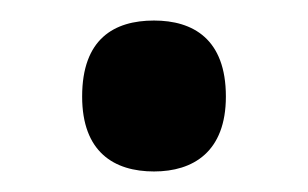

<svg xmlns="http://www.w3.org/2000/svg" viewBox="-20 -449 300 187"><path d="M130 -282C168 -282 200 -301 200 -355C200 -411 168 -429 130 -429C91 -429 60 -411 60 -355C60 -301 91 -282 130 -282Z"/></svg>

Font: Noto Serif Devanagari SemiCondensed SemiBold
Style: Regular
Weight: 600
Width: 4
Designer: Universal Thirst, Indian Type Foundry and the Monotype Design Team
Foundry: Monotype Imaging Inc.
Version: Version 2.004